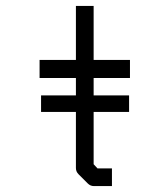

<svg xmlns="http://www.w3.org/2000/svg" viewBox="-20 -679 532 650"><path d="M297 -123 310 -109H359V-49H298Q286 -49 277 -58L246 -89Q237 -98 237 -110V-300H119V-356H237V-415H114V-476H237V-659H297V-476H420V-415H297V-356H417V-300H297Z"/></svg>

Font: IBM 3270 Semi-Condensed
Style: Condensed
Weight: 400
Monospace: yes
Version: Version 2.3.1